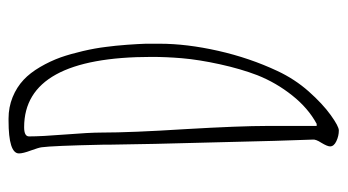

<svg xmlns="http://www.w3.org/2000/svg" viewBox="-198 -596 797 440"><g transform="rotate(-90 200.0 -376.5)"><path d="M120.6 2Q129.9 2 155.8 -16.6Q181.6 -35.2 210 -67.1Q238.3 -99.1 256.8 -138.7Q286.6 -202.1 303 -274.4Q319.3 -346.7 319.3 -408.7V-440.4Q318.8 -456.5 316.9 -483.4Q314.9 -510.3 312 -531.7Q309.1 -556.2 302.5 -584.5Q295.9 -612.8 288.1 -635.3Q279.3 -659.7 265.9 -682.6Q252.4 -705.6 236.8 -720.2Q219.7 -736.3 196.8 -745.6Q173.8 -754.9 147.9 -754.9H143.1Q67.9 -754.9 67.9 -731Q67.9 -721.7 74.7 -703.6Q81.1 -686 82 -679.2Q85.4 -655.3 87.9 -539.6V-526.9Q89.4 -422.4 89.8 -418.9L96.7 -146L99.6 -58.1Q100.6 -50.8 92.3 -38.1Q84 -24.4 84 -18.1Q84 -9.3 95.9 -3.7Q107.9 2 120.6 2ZM123.5 -351.1Q115.7 -474.1 115.7 -542Q115.7 -569.8 111.3 -624.5Q106.9 -679.7 106.9 -708Q106.9 -719.2 127.9 -719.2Q289.1 -719.2 289.1 -426.8Q289.1 -394 286.1 -357.9Q282.7 -318.4 272.2 -270.5Q261.7 -222.7 247.1 -184.6Q230 -141.6 200.9 -105Q171.9 -68.4 135.7 -48.8H130.9V-161.1Q130.9 -224.6 123.5 -351.1Z"/></g></svg>

Font: Amatica SC
Style: Regular
Weight: 400
Version: Version 2.000